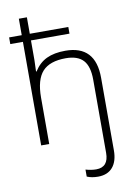

<svg xmlns="http://www.w3.org/2000/svg" viewBox="-106 -827 801 1134"><g transform="rotate(-10 295.0 -260.0)"><path d="M13.2 -621.1V-661.1H88.9V-759.8H137.2V-661.1H368.2V-621.1H137.2V-502.9L134.8 -435.1H138.2Q168 -482.9 213.4 -504.4Q258.8 -525.9 326.2 -525.9Q506.8 -525.9 506.8 -332V103Q506.8 168.5 476.3 204.3Q445.8 240.2 388.2 240.2Q349.6 240.2 321.8 228V186Q355.5 195.8 384.8 195.8Q459 195.8 459 109.9V-329.1Q459 -409.2 425.5 -445.6Q392.1 -481.9 320.8 -481.9Q224.6 -481.9 180.9 -433.8Q137.2 -385.7 137.2 -277.8V0H88.9V-621.1Z"/></g></svg>

Font: Open Sans Light
Style: Regular
Weight: 300
Foundry: Ascender Corporation
Version: Version 1.10